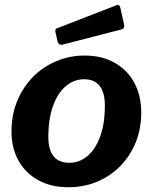

<svg xmlns="http://www.w3.org/2000/svg" viewBox="-20 -772 639 802"><path d="M266 10Q193 10 139.5 -19.5Q86 -49 57 -101.5Q28 -154 28 -223Q28 -293 52.5 -351.5Q77 -410 119 -452Q161 -494 216.5 -517Q272 -540 333 -540Q406 -540 459.5 -509.5Q513 -479 541.5 -425.5Q570 -372 570 -302Q570 -213 530 -142Q490 -71 421 -30.5Q352 10 266 10ZM270 -92Q311 -92 344.5 -119.5Q378 -147 398 -200.5Q418 -254 418 -332Q418 -386 396 -413.5Q374 -441 331 -441Q290 -441 256 -413Q222 -385 202 -331Q182 -277 182 -199Q182 -146 204 -119Q226 -92 270 -92ZM483 -738 498 -671Q500 -662 498 -656.5Q496 -651 483 -648L243 -586Q233 -583 227 -588Q221 -593 220 -601L212 -636Q209 -650 216 -653L466 -750Q471 -753 476 -750.5Q481 -748 483 -738Z"/></svg>

Font: Libre Franklin Thin
Style: Bold Italic
Weight: 700
Italic angle: -8°
Version: Version 3.000